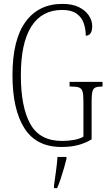

<svg xmlns="http://www.w3.org/2000/svg" viewBox="-20 -744 556 985"><path d="M295 10Q166 10 105 -86.5Q44 -183 44 -358Q44 -540 111 -632Q178 -724 300 -724Q352 -724 385.5 -707Q419 -690 436 -664Q453 -638 453 -611Q453 -561 420 -561Q420 -596 409 -626.5Q398 -657 371.5 -675Q345 -693 299 -693Q195 -693 141 -608.5Q87 -524 87 -358Q87 -195 135.5 -108Q184 -21 298 -21Q332 -21 361 -26.5Q390 -32 408 -43V-225Q408 -258 403.5 -274Q399 -290 385.5 -295Q372 -300 347 -300H337V-324H506V-300H502Q481 -300 469.5 -295Q458 -290 454 -274Q450 -258 450 -223V-29Q416 -9 379.5 0.5Q343 10 295 10ZM257 208Q262 172 267 136Q272 100 275 61H321V71Q316 92 308 119.5Q300 147 291 174Q282 201 273 221H257Z"/></svg>

Font: Noto Serif Bengali ExtraCondensed ExtraLight
Style: Regular
Weight: 200
Width: 2
Designer: Juan Bruce, Universal Thirst, Indian Type Foundry and the Monotype Design Team.
Foundry: Monotype Imaging Inc.
Version: Version 2.003; ttfautohint (v1.8.4.7-5d5b)